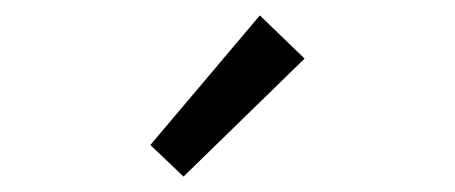

<svg xmlns="http://www.w3.org/2000/svg" viewBox="-20 -797 590 249"><path d="M175 -609 218 -568 375 -721 317 -777Z"/></svg>

Font: Codetta
Style: Regular
Weight: 400
Italic angle: -11°
Designer: Ulrich Proeller
Foundry: PROSA GmbH
Version: Version 2.00;September 29, 2018;FontCreator 11.5.0.2427 64-b